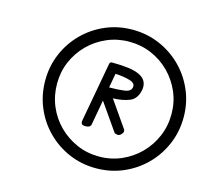

<svg xmlns="http://www.w3.org/2000/svg" viewBox="-95 -1174 933 863"><g transform="rotate(15 371.5 -742.0)"><path d="M325.5 -590Q314 -590 309.8 -594.5Q305.5 -599 306 -607.5L356.5 -885Q358 -893.5 360.8 -895.5Q363.5 -897.5 371.5 -897.5Q413.5 -897.5 445 -893.2Q476.5 -889 496.8 -879.2Q517 -869.5 525.8 -853.8Q534.5 -838 531.5 -815.5Q523.5 -770.5 490.8 -757.2Q458 -744 413.5 -743L499 -620Q501 -615.5 500.2 -610.2Q499.5 -605 497 -603Q487.5 -590 478 -590Q473.5 -590 467 -592Q460.5 -594 459.5 -597.5L373 -721.5L352.5 -607.5Q352 -600 346 -595Q340 -590 325.5 -590ZM99 -742.5Q99 -809 123.8 -867.2Q148.5 -925.5 192.8 -969.8Q237 -1014 295.2 -1039Q353.5 -1064 420.5 -1064Q487.5 -1064 546 -1039Q604.5 -1014 648.8 -969.8Q693 -925.5 718 -867.2Q743 -809 743 -742.5Q743 -675.5 718 -616.8Q693 -558 648.8 -513.8Q604.5 -469.5 546 -444.5Q487.5 -419.5 420.5 -419.5Q353.5 -419.5 295.2 -444.5Q237 -469.5 192.8 -513.8Q148.5 -558 123.8 -616.8Q99 -675.5 99 -742.5ZM154 -742.5Q154 -687 174.5 -638.2Q195 -589.5 231.8 -552.8Q268.5 -516 316.8 -495Q365 -474 420.5 -474Q475.5 -474 523.8 -495Q572 -516 608.5 -552.8Q645 -589.5 665.8 -638.2Q686.5 -687 686.5 -742.5Q686.5 -797 665.8 -845Q645 -893 608.5 -929.8Q572 -966.5 523.8 -987.2Q475.5 -1008 420.5 -1008Q365 -1008 316.8 -987.2Q268.5 -966.5 231.8 -929.8Q195 -893 174.5 -845Q154 -797 154 -742.5ZM384.5 -786Q424.5 -786 454.5 -790Q484.5 -794 488 -814Q492 -833.5 464.5 -842Q437 -850.5 396.5 -852.5Z"/></g></svg>

Font: Edu VIC WA NT Hand Pre
Style: Regular
Weight: 400
Designer: Tina and Corey Anderson, Eben Sorkin, Mirko Velimirovic
Foundry: Google for Education
Version: Version 1.000